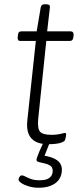

<svg xmlns="http://www.w3.org/2000/svg" viewBox="-20 -670 382 900"><path d="M206 6Q170 6 147 -6Q124 -18 114 -42.5Q104 -67 108 -105L148 -478H75Q61 -478 63 -496L64 -505Q65 -515 68.5 -519Q72 -523 81 -523H152L171 -636Q173 -644 177.5 -647Q182 -650 191 -650H195Q206 -650 210.5 -646.5Q215 -643 214 -636L201 -523H311Q326 -523 325 -505L324 -496Q323 -487 319 -482.5Q315 -478 306 -478H197L159 -112Q155 -68 167.5 -53Q180 -38 221 -38Q238 -38 251 -40Q264 -42 272.5 -44.5Q281 -47 285 -47Q287 -47 288.5 -45Q290 -43 290 -40Q290 -36 289 -31Q288 -26 287 -21Q286 -16 284 -12Q281 -7 270 -2.5Q259 2 242.5 4Q226 6 206 6ZM161 210Q136 210 114.5 203.5Q93 197 80 188Q67 179 67 172Q67 169 69 164Q71 159 74.5 155.5Q78 152 82 152Q89 152 99 157.5Q109 163 125 169Q141 175 167 175Q187 175 200 170Q213 165 220 155Q227 145 227 131Q227 114 215.5 106.5Q204 99 189.5 96Q175 93 163 90Q151 87 151 79Q151 76 154 67Q157 58 164 41Q171 24 183 -1H213L186 67L182 59Q226 65 248 81.5Q270 98 270 125Q270 165 241 187.5Q212 210 161 210Z"/></svg>

Font: Asap ExtraLight
Style: Italic
Weight: 250
Italic angle: -6°
Version: Version 3.001